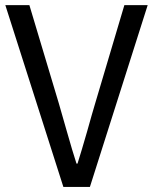

<svg xmlns="http://www.w3.org/2000/svg" viewBox="-20 -736 602 756"><path d="M95.7 -715.8 211.9 -328.1Q220.7 -296.9 243.2 -218.8Q265.6 -139.6 281.2 -91.8H285.2Q299.8 -137.7 322.3 -215.8Q343.8 -293 354.5 -328.1L469.7 -715.8H561.5L334 0H229.5L1 -715.8Z"/></svg>

Font: Noto Traditional Nushu
Style: Regular
Weight: 400
Designer: LIU Zhao
Foundry: Z&Z Studio
Version: Version 1.001; ttfautohint (v1.8.3) -l 8 -r 50 -G 200 -x 14 